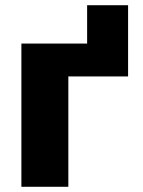

<svg xmlns="http://www.w3.org/2000/svg" viewBox="-20 -716 550 736"><path d="M471 -696V-423H242V0H62V-549H314V-696Z"/></svg>

Font: Noto Sans Disp ExtBd
Style: Regular
Weight: 800
Designer: Monotype Design Team
Foundry: Monotype Imaging Inc.
Version: Version 2.000;GOOG;noto-source:20170915:90ef993387c0; ttfaut